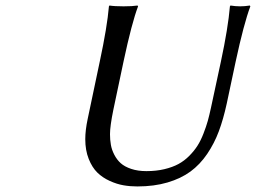

<svg xmlns="http://www.w3.org/2000/svg" viewBox="-20 -668 930 698"><path d="M783.2 -444.8Q809.1 -565.9 815.9 -645L817.9 -647.9Q835.9 -645 853 -645Q870.1 -645 888.2 -647.9L890.1 -645Q866.2 -581.1 836.9 -444.8L804.2 -291Q792 -234.9 775.6 -190.9Q759.3 -147 733.2 -108.4Q707 -69.8 672.4 -44.4Q637.7 -19 588.9 -4.6Q540 9.8 479 9.8Q453.1 9.8 429 5.6Q404.8 1.5 378.9 -10.3Q353 -22 334 -40.5Q314.9 -59.1 302.5 -90.3Q290 -121.6 290 -162.1Q290 -194.3 298.8 -235.8L342.8 -444.8Q369.6 -569.8 376 -645L377.9 -647.9Q396 -645 429.2 -645Q461.9 -645 480 -647.9L481.9 -645Q459 -584.5 429.2 -444.8L392.1 -269Q379.9 -209.5 379.9 -180.2Q379.9 -159.7 383.1 -141.6Q386.2 -123.5 395.5 -105.5Q404.8 -87.4 418.9 -74.7Q433.1 -62 457 -54Q481 -45.9 512.2 -45.9Q547.9 -45.9 577.6 -53Q607.4 -60.1 628.9 -71.8Q650.4 -83.5 668.5 -101.8Q686.5 -120.1 698.2 -138.7Q710 -157.2 719.7 -182.4Q729.5 -207.5 735.4 -228.5Q741.2 -249.5 747.1 -276.9Z"/></svg>

Font: Linear Smooth
Style: Italic
Weight: 400
Designer: Philipp H. Poll, Flanker
Foundry: Philipp H. Poll, reworked by Flanker
Version: Version 1.061 | FøM Fix